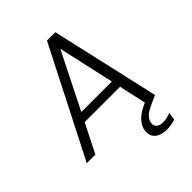

<svg xmlns="http://www.w3.org/2000/svg" viewBox="-248 -835 1170 1170"><g transform="rotate(-45 337.0 -249.5)"><path d="M8 0 365 -700H437L596 0H522L481 -186H176L82 0ZM205 -244H468L387 -607ZM499 201Q471 201 446.5 192Q422 183 408.5 162.5Q395 142 399 109Q404 75 432.5 44.5Q461 14 524 -13L583 -38L596 0L532 29Q495 46 478.5 64Q462 82 459 102Q455 127 470.5 140Q486 153 514 153Q544 153 580 139L573 188Q536 201 499 201Z"/></g></svg>

Font: Host Grotesk Light
Style: Italic
Weight: 300
Italic angle: -8°
Designer: Doğukan Karapınar based on Poppins by Indian Type Foundry, Jonny Pinhorn
Foundry: Element Type
Version: Version 1.001; ttfautohint (v1.8.4.7-5d5b)